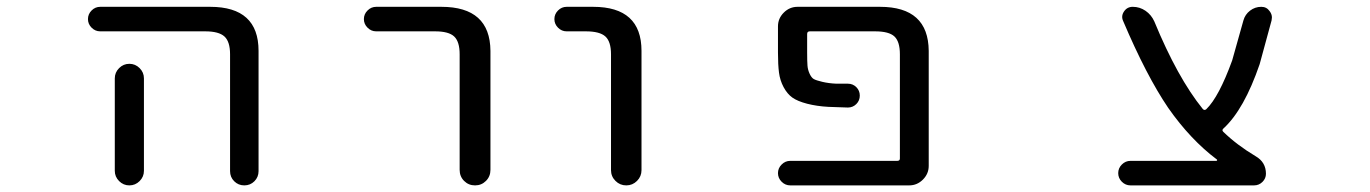

<svg xmlns="http://www.w3.org/2000/svg" viewBox="-20 -567 4040 566"><path d="M275.4 -474.6Q260.7 -474.6 250 -485.4Q239.3 -496.1 239.3 -510.7Q239.3 -525.4 250 -536.1Q260.7 -546.9 275.4 -546.9H599.6Q742.2 -546.9 742.2 -417V-62.5Q742.2 -44.9 730 -32.7Q717.8 -20.5 700.2 -20.5Q682.6 -20.5 670.4 -32.7Q658.2 -44.9 658.2 -62.5V-407.2Q658.2 -444.3 641.6 -459.5Q625 -474.6 585 -474.6ZM404.3 -335.9V-99.6V-63.5Q404.3 -45.9 391.6 -33.2Q378.9 -20.5 361.3 -20.5Q343.8 -20.5 331.1 -33.2Q318.4 -45.9 318.4 -63.5V-99.6V-335.9Q318.4 -353.5 331.1 -366.2Q343.8 -378.9 361.3 -378.9Q378.9 -378.9 391.6 -366.2Q404.3 -353.5 404.3 -335.9Z M1088.9 -474.6Q1074.2 -474.6 1063.5 -485.4Q1052.7 -496.1 1052.7 -510.7Q1052.7 -525.4 1063.5 -536.1Q1074.2 -546.9 1088.9 -546.9H1281.2Q1424.8 -546.9 1425.8 -417V-66.4Q1425.8 -46.9 1412.6 -33.7Q1399.4 -20.5 1380.4 -20.5Q1361.3 -20.5 1348.1 -33.7Q1335 -46.9 1335 -66.4V-407.2Q1335 -444.3 1318.8 -459.5Q1302.7 -474.6 1262.7 -474.6Z M1650.4 -474.6Q1635.7 -474.6 1625 -485.4Q1614.3 -496.1 1614.3 -510.7Q1614.3 -525.4 1625 -536.1Q1635.7 -546.9 1650.4 -546.9H1728.5Q1871.1 -546.9 1871.1 -417V-65.4Q1871.1 -46.9 1857.9 -33.7Q1844.7 -20.5 1826.2 -20.5Q1807.6 -20.5 1794.4 -33.7Q1781.2 -46.9 1781.2 -65.4V-407.2Q1781.2 -444.3 1764.6 -459.5Q1748 -474.6 1707 -474.6Z M2574.2 -546.9Q2716.8 -546.9 2717.8 -417V-78.1Q2717.8 -54.7 2700.7 -37.6Q2683.6 -20.5 2660.2 -20.5H2309.6Q2294.9 -20.5 2284.2 -31.2Q2273.4 -42 2273.4 -56.6Q2273.4 -71.3 2284.2 -82Q2294.9 -92.8 2309.6 -92.8H2625Q2632.8 -92.8 2632.8 -99.6V-407.2Q2632.8 -444.3 2616.7 -459.5Q2600.6 -474.6 2559.6 -474.6H2367.2Q2359.4 -474.6 2359.4 -466.8V-412.1Q2359.4 -385.7 2360.4 -373.5Q2361.3 -361.3 2366.7 -349.6Q2372.1 -337.9 2378.9 -334Q2385.7 -330.1 2404.3 -325.7Q2422.9 -321.3 2445.3 -320.3Q2458 -320.3 2479.5 -320.3Q2494.1 -320.3 2504.4 -310.1Q2514.6 -299.8 2514.6 -285.2Q2514.6 -270.5 2504.4 -260.3Q2494.1 -250 2479.5 -250Q2445.3 -251 2421.9 -252Q2387.7 -253.9 2359.4 -261.2Q2331.1 -268.6 2315.9 -279.3Q2300.8 -290 2290 -310.1Q2279.3 -330.1 2276.4 -353Q2273.4 -376 2273.4 -412.1V-489.3Q2273.4 -512.7 2290.5 -529.8Q2307.6 -546.9 2331.1 -546.9Z M3565.4 -92.8Q3567.4 -92.8 3567.9 -94.2Q3568.4 -95.7 3567.4 -96.7Q3489.3 -155.3 3423.8 -249Q3359.4 -343.8 3291 -504.9Q3284.2 -519.5 3293.5 -533.2Q3302.7 -546.9 3319.3 -546.9Q3339.8 -546.9 3356.9 -535.2Q3374 -523.4 3382.8 -503.9Q3451.2 -337.9 3525.4 -246.1Q3530.3 -240.2 3536.1 -245.1Q3573.2 -281.2 3612.3 -388.7L3645.5 -506.8Q3650.4 -524.4 3665 -535.6Q3679.7 -546.9 3698.2 -546.9Q3713.9 -546.9 3722.7 -534.2Q3729.5 -525.4 3729.5 -515.6Q3729.5 -511.7 3728.5 -506.8L3693.4 -377.9Q3647.5 -244.1 3586.9 -188.5Q3581.1 -183.6 3585.9 -178.7Q3626 -139.6 3681.6 -106.4Q3711.9 -88.9 3711.9 -54.7Q3711.9 -41 3701.7 -30.8Q3691.4 -20.5 3676.8 -20.5H3312.5Q3297.9 -20.5 3287.1 -31.2Q3276.4 -42 3276.4 -56.6Q3276.4 -71.3 3287.1 -82Q3297.9 -92.8 3312.5 -92.8Z"/></svg>

Font: Rounded Mgen+ 2m regular
Style: Regular
Weight: 400
Designer: [Source Han Sans]
Ryoko NISHIZUKA  (kana & ideographs); Paul D. Hunt (Latin, Greek & Cyrillic); Wenlong ZHANG  (bopomofo
Version: Version 1.059.20150602